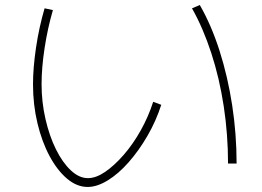

<svg xmlns="http://www.w3.org/2000/svg" viewBox="-20 -738 1040 762"><path d="M328 4Q285 4 246 -29Q207 -62 176.5 -119Q146 -176 128.5 -249.5Q111 -323 111 -403Q111 -469 123 -549.5Q135 -630 157 -705L190 -698Q169 -626 157 -547.5Q145 -469 145 -404Q145 -333 160.5 -265.5Q176 -198 202 -145.5Q228 -93 261 -62Q294 -31 329 -31Q361 -31 397.5 -56Q434 -81 471 -123.5Q508 -166 538.5 -220.5Q569 -275 588 -334L620 -322Q599 -257 565 -198.5Q531 -140 490.5 -94Q450 -48 407.5 -22Q365 4 328 4ZM885 -89Q885 -204 868 -316Q851 -428 818.5 -527.5Q786 -627 742 -705L773 -718Q819 -638 851.5 -536Q884 -434 901.5 -320Q919 -206 919 -89Z"/></svg>

Font: M PLUS 1 ExtraLight
Style: Regular
Weight: 250
Version: Version 1.001